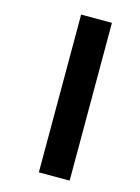

<svg xmlns="http://www.w3.org/2000/svg" viewBox="-110 -725 609 837"><g transform="rotate(15 194.5 -306.0)"><path d="M150 -662H289V50H150Z"/></g></svg>

Font: Noto Sans Sinhala UI SemiCondensed Black
Style: Regular
Weight: 900
Width: 4
Designer: Jelle Bosma - Monotype Design Team
Foundry: Monotype Imaging Inc.
Version: Version 2.006; ttfautohint (v1.8.4.7-5d5b)